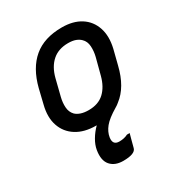

<svg xmlns="http://www.w3.org/2000/svg" viewBox="-186 -669 972 1044"><g transform="rotate(-30 300.0 -147.0)"><path d="M188 128Q193 98 211 67.5Q229 37 255 11H252Q178 11 129 -20Q80 -51 61.5 -105.5Q43 -160 61 -231L83 -322Q111 -432 178 -488.5Q245 -545 356 -545Q427 -545 474 -515Q521 -485 539.5 -430.5Q558 -376 541 -304L518 -213Q489 -93 416 -38Q406 -29 392 -21Q335 13 311.5 42Q288 71 283 103Q276 149 318 149Q349 149 372 137H389Q386 148 381 166Q376 184 367 219Q359 251 284 251Q232 251 205 220Q178 189 188 128ZM343 -454Q282 -454 243.5 -420Q205 -386 189 -324L163 -220Q155 -188 157 -158Q159 -128 178 -108Q190 -96 210.5 -89Q231 -82 259 -82Q320 -82 356.5 -116Q393 -150 409 -211L436 -314Q444 -346 442 -377.5Q440 -409 420 -428Q408 -440 389.5 -447Q371 -454 343 -454Z"/></g></svg>

Font: Recursive Mn Lnr St Med
Style: Italic
Weight: 500
Italic angle: -15°
Monospace: yes
Version: Version 1.079;hotconv 1.0.112;makeotfexe 2.5.65598; ttfautoh